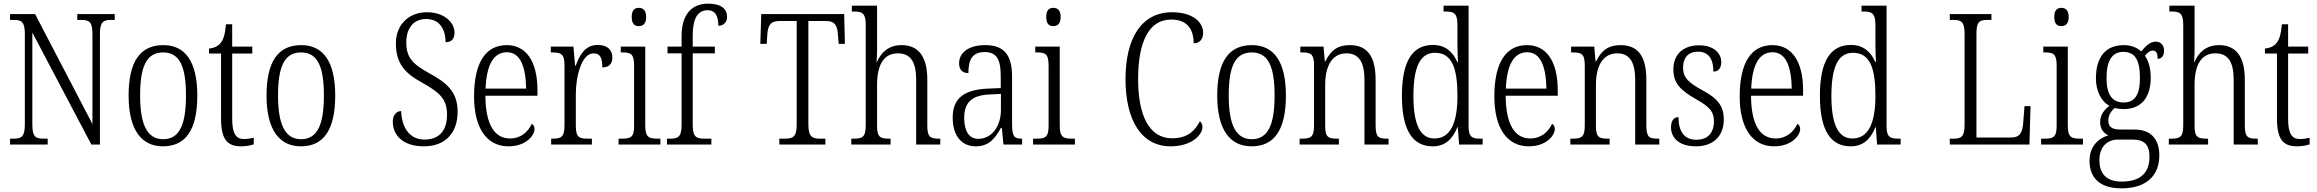

<svg xmlns="http://www.w3.org/2000/svg" viewBox="-20 -791 12684 1051"><path d="M35 0H241V-32H219C174 -32 157 -42 157 -111V-613L480 0H527V-603C527 -672 545 -682 589 -682H608V-714H403V-682H425C468 -682 486 -672 486 -605V-112L172 -714H35V-682H55C98 -682 116 -672 116 -605V-111C116 -42 98 -32 53 -32H35Z M872 10C995 10 1060 -78 1060 -268C1060 -454 994 -544 874 -544C747 -544 684 -454 684 -268C684 -79 755 10 872 10ZM873 -29C784 -29 747 -112 747 -268C747 -425 781 -504 873 -504C964 -504 998 -426 998 -268C998 -114 965 -29 873 -29Z M1300 10C1326 10 1352 5 1369 -1V-37C1350 -33 1336 -30 1315 -30C1272 -30 1251 -59 1251 -141V-498H1361V-536H1251V-658H1217C1212 -605 1204 -575 1187 -555C1173 -538 1152 -528 1124 -525V-498H1190V-143C1190 -29 1223 10 1300 10Z M1627 10C1750 10 1815 -78 1815 -268C1815 -454 1749 -544 1629 -544C1502 -544 1439 -454 1439 -268C1439 -79 1510 10 1627 10ZM1628 -29C1539 -29 1502 -112 1502 -268C1502 -425 1536 -504 1628 -504C1719 -504 1753 -426 1753 -268C1753 -114 1720 -29 1628 -29Z M2300 10C2415 10 2485 -60 2485 -180C2485 -290 2422 -340 2330 -390C2239 -440 2204 -476 2204 -558C2204 -634 2241 -687 2313 -687C2385 -687 2419 -632 2419 -560C2450 -560 2468 -576 2468 -613C2468 -667 2413 -724 2317 -724C2216 -724 2147 -654 2147 -554C2147 -443 2197 -390 2290 -339C2386 -285 2427 -250 2427 -163C2427 -76 2384 -27 2304 -27C2221 -27 2179 -94 2176 -183C2147 -183 2130 -157 2130 -126C2130 -53 2183 10 2300 10Z M2763 10C2859 10 2906 -49 2906 -85C2906 -100 2899 -109 2891 -113C2871 -71 2833 -33 2772 -33C2688 -33 2638 -107 2637 -267H2922V-298C2922 -455 2860 -544 2754 -544C2640 -544 2575 -451 2575 -263C2575 -89 2645 10 2763 10ZM2860 -306H2638C2643 -431 2679 -505 2755 -505C2829 -505 2858 -424 2860 -306Z M2997 0H3220V-32H3200C3151 -32 3132 -38 3132 -103V-275C3132 -374 3164 -499 3229 -499C3267 -499 3277 -471 3277 -422C3316 -422 3332 -444 3332 -476C3332 -517 3306 -545 3252 -545C3182 -545 3153 -489 3131 -431H3128L3119 -536H2995V-504H3000C3051 -504 3070 -497 3070 -433V-106C3070 -39 3051 -32 3002 -32H2997Z M3477 -648C3499 -648 3517 -660 3517 -698C3517 -736 3499 -748 3477 -748C3454 -748 3438 -736 3438 -698C3438 -660 3454 -648 3477 -648ZM3366 0H3595V-32H3581C3530 -32 3512 -40 3512 -106V-536H3378V-504H3386C3434 -504 3451 -496 3451 -431V-103C3451 -39 3433 -32 3382 -32H3366Z M3631 0H3874V-32H3837C3792 -32 3772 -40 3772 -108V-499H3893V-536H3772V-598C3772 -682 3795 -735 3853 -735C3900 -735 3912 -697 3912 -650C3942 -650 3960 -670 3960 -699C3960 -742 3928 -771 3857 -771C3764 -771 3711 -710 3711 -593V-536H3634V-499H3711V-108C3711 -40 3691 -32 3647 -32H3631Z M4246 0H4498V-32H4470C4425 -32 4405 -42 4405 -111V-676H4501C4553 -676 4564 -648 4567 -599L4571 -551H4605L4601 -714H4147L4142 -551H4177L4180 -599C4183 -648 4195 -676 4246 -676H4341V-108C4341 -41 4320 -32 4275 -32H4246Z M4640 0H4855V-32H4849C4800 -32 4781 -38 4781 -102V-326C4781 -438 4819 -499 4895 -499C4968 -499 4995 -447 4995 -354V0H5127V-32H5121C5072 -32 5056 -40 5056 -105V-356C5056 -485 5005 -544 4915 -544C4841 -544 4801 -500 4780 -451H4778C4779 -461 4781 -490 4781 -514V-760H4643V-728H4655C4698 -728 4719 -720 4719 -656V-105C4719 -39 4700 -32 4651 -32H4640Z M5321 10C5396 10 5428 -36 5459 -91H5464L5473 0H5575V-32H5572C5532 -32 5520 -45 5520 -110V-372C5520 -495 5472 -544 5373 -544C5283 -544 5230 -503 5230 -445C5230 -409 5248 -391 5281 -391C5281 -464 5302 -506 5370 -506C5441 -506 5458 -458 5458 -372V-309L5389 -306C5258 -301 5195 -253 5195 -148C5195 -41 5249 10 5321 10ZM5336 -31C5282 -31 5258 -77 5258 -145C5258 -225 5294 -270 5399 -274L5459 -277V-188C5459 -101 5409 -31 5336 -31Z M5746 -648C5768 -648 5786 -660 5786 -698C5786 -736 5768 -748 5746 -748C5723 -748 5707 -736 5707 -698C5707 -660 5723 -648 5746 -648ZM5635 0H5864V-32H5850C5799 -32 5781 -40 5781 -106V-536H5647V-504H5655C5703 -504 5720 -496 5720 -431V-103C5720 -39 5702 -32 5651 -32H5635Z M6388 10C6505 10 6562 -55 6562 -94C6562 -110 6557 -121 6548 -127C6521 -75 6480 -34 6396 -34C6268 -34 6210 -163 6210 -358C6210 -555 6265 -684 6391 -684C6482 -684 6514 -627 6514 -554C6545 -554 6566 -575 6566 -611C6566 -671 6507 -724 6396 -724C6228 -724 6141 -581 6141 -358C6141 -136 6226 10 6388 10Z M6831 10C6954 10 7019 -78 7019 -268C7019 -454 6953 -544 6833 -544C6706 -544 6643 -454 6643 -268C6643 -79 6714 10 6831 10ZM6832 -29C6743 -29 6706 -112 6706 -268C6706 -425 6740 -504 6832 -504C6923 -504 6957 -426 6957 -268C6957 -114 6924 -29 6832 -29Z M7094 0H7309V-32H7302C7252 -32 7234 -38 7234 -102V-326C7234 -427 7270 -499 7351 -499C7423 -499 7449 -443 7449 -355V0H7581V-32H7575C7526 -32 7510 -39 7510 -105V-355C7510 -486 7462 -544 7369 -544C7306 -544 7266 -519 7235 -455H7232L7225 -536H7098V-504H7106C7154 -504 7173 -497 7173 -433V-105C7173 -39 7154 -32 7104 -32H7094Z M7823 10C7892 10 7932 -31 7958 -95H7960L7967 0H8096V-32H8086C8038 -32 8019 -40 8019 -101V-760H7882V-728H7891C7937 -728 7958 -721 7958 -654V-555C7958 -521 7959 -484 7961 -452H7957C7933 -507 7892 -545 7824 -545C7716 -545 7654 -463 7654 -267C7654 -72 7716 10 7823 10ZM7833 -33C7756 -32 7717 -107 7717 -265C7717 -425 7754 -502 7835 -502C7928 -502 7958 -419 7958 -266C7958 -119 7920 -33 7833 -33Z M8348 10C8444 10 8491 -49 8491 -85C8491 -100 8484 -109 8476 -113C8456 -71 8418 -33 8357 -33C8273 -33 8223 -107 8222 -267H8507V-298C8507 -455 8445 -544 8339 -544C8225 -544 8160 -451 8160 -263C8160 -89 8230 10 8348 10ZM8445 -306H8223C8228 -431 8264 -505 8340 -505C8414 -505 8443 -424 8445 -306Z M8576 0H8791V-32H8784C8734 -32 8716 -38 8716 -102V-326C8716 -427 8752 -499 8833 -499C8905 -499 8931 -443 8931 -355V0H9063V-32H9057C9008 -32 8992 -39 8992 -105V-355C8992 -486 8944 -544 8851 -544C8788 -544 8748 -519 8717 -455H8714L8707 -536H8580V-504H8588C8636 -504 8655 -497 8655 -433V-105C8655 -39 8636 -32 8586 -32H8576Z M9264 10C9357 10 9416 -45 9416 -137C9416 -209 9384 -252 9297 -298C9224 -338 9193 -366 9193 -421C9193 -471 9218 -508 9275 -508C9330 -508 9359 -472 9359 -399C9387 -399 9402 -419 9402 -451C9402 -501 9360 -543 9280 -543C9195 -543 9140 -494 9140 -412C9140 -335 9176 -299 9269 -245C9343 -204 9362 -175 9362 -128C9362 -64 9329 -26 9266 -26C9196 -26 9168 -76 9168 -150C9147 -150 9127 -135 9127 -94C9127 -36 9172 10 9264 10Z M9691 10C9787 10 9834 -49 9834 -85C9834 -100 9827 -109 9819 -113C9799 -71 9761 -33 9700 -33C9616 -33 9566 -107 9565 -267H9850V-298C9850 -455 9788 -544 9682 -544C9568 -544 9503 -451 9503 -263C9503 -89 9573 10 9691 10ZM9788 -306H9566C9571 -431 9607 -505 9683 -505C9757 -505 9786 -424 9788 -306Z M10111 10C10180 10 10220 -31 10246 -95H10248L10255 0H10384V-32H10374C10326 -32 10307 -40 10307 -101V-760H10170V-728H10179C10225 -728 10246 -721 10246 -654V-555C10246 -521 10247 -484 10249 -452H10245C10221 -507 10180 -545 10112 -545C10004 -545 9942 -463 9942 -267C9942 -72 10004 10 10111 10ZM10121 -33C10044 -32 10005 -107 10005 -265C10005 -425 10042 -502 10123 -502C10216 -502 10246 -419 10246 -266C10246 -119 10208 -33 10121 -33Z M10653 0H11089L11095 -210H11062L11055 -119C11051 -66 11038 -38 10987 -38H10799V-606C10799 -672 10815 -682 10860 -682H10881V-714H10653V-682H10673C10716 -682 10734 -672 10734 -604V-110C10734 -42 10716 -32 10674 -32H10653Z M11264 -648C11286 -648 11304 -660 11304 -698C11304 -736 11286 -748 11264 -748C11241 -748 11225 -736 11225 -698C11225 -660 11241 -648 11264 -648ZM11153 0H11382V-32H11368C11317 -32 11299 -40 11299 -106V-536H11165V-504H11173C11221 -504 11238 -496 11238 -431V-103C11238 -39 11220 -32 11169 -32H11153Z M11592 240C11731 240 11800 169 11800 59C11800 -22 11761 -82 11663 -82H11586C11544 -82 11521 -95 11521 -130C11521 -163 11538 -185 11556 -200C11567 -196 11592 -194 11606 -194C11704 -194 11753 -262 11753 -364C11753 -424 11739 -460 11721 -486C11737 -505 11749 -514 11765 -514C11784 -514 11791 -497 11791 -469C11815 -469 11826 -488 11826 -514C11826 -540 11811 -563 11780 -563C11744 -563 11718 -529 11701 -509C11681 -529 11647 -544 11606 -544C11506 -544 11453 -479 11453 -361C11453 -295 11481 -236 11527 -212C11499 -191 11476 -162 11476 -123C11476 -82 11498 -61 11521 -50C11471 -36 11418 7 11418 89C11418 182 11474 240 11592 240ZM11604 -230C11542 -230 11511 -274 11511 -364C11511 -462 11544 -507 11602 -507C11665 -507 11694 -466 11694 -365C11694 -272 11666 -230 11604 -230ZM11594 203C11502 203 11472 151 11472 86C11472 8 11519 -27 11574 -27H11652C11718 -27 11746 0 11746 68C11746 146 11706 203 11594 203Z M11852 0H12067V-32H12061C12012 -32 11993 -38 11993 -102V-326C11993 -438 12031 -499 12107 -499C12180 -499 12207 -447 12207 -354V0H12339V-32H12333C12284 -32 12268 -40 12268 -105V-356C12268 -485 12217 -544 12127 -544C12053 -544 12013 -500 11992 -451H11990C11991 -461 11993 -490 11993 -514V-760H11855V-728H11867C11910 -728 11931 -720 11931 -656V-105C11931 -39 11912 -32 11863 -32H11852Z M12554 10C12580 10 12606 5 12623 -1V-37C12604 -33 12590 -30 12569 -30C12526 -30 12505 -59 12505 -141V-498H12615V-536H12505V-658H12471C12466 -605 12458 -575 12441 -555C12427 -538 12406 -528 12378 -525V-498H12444V-143C12444 -29 12477 10 12554 10Z"/></svg>

Font: Noto Serif Thai Condensed Light
Style: Regular
Weight: 300
Width: 3
Designer: Monotype Design Team
Foundry: Monotype Imaging Inc.
Version: Version 2.002